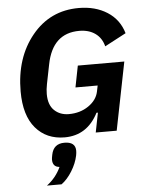

<svg xmlns="http://www.w3.org/2000/svg" viewBox="-63 -760 827 1086"><g transform="rotate(-5 350.0 -217.5)"><path d="M278 42Q341 42 341 93Q341 105 338 120Q329 164 302 207.5Q275 251 242 275H159Q212 235 239 176Q200 173 200 131Q200 124 204 104Q216 42 278 42ZM460 0 482 -111H474Q411 12 283 12Q180 12 118.5 -60Q57 -132 57 -268Q57 -459 159.5 -584.5Q262 -710 425 -710Q519 -710 586.5 -667Q654 -624 677 -545L556 -481Q544 -529 507.5 -555Q471 -581 417 -581Q265 -581 231 -407L209 -297Q203 -267 203 -241Q203 -179 235.5 -148Q268 -117 318 -117Q382 -117 429.5 -149.5Q477 -182 487 -230L494 -264H368L392 -386H656L579 0Z"/></g></svg>

Font: Aneliza
Style: Bold Italic
Weight: 700
Italic angle: -11.31°
Designer: Mike Abbink, Paul van der Laan, Pieter van Rosmalen
Foundry: Bold Monday
Version: Version 3.0